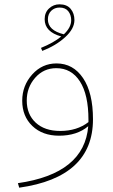

<svg xmlns="http://www.w3.org/2000/svg" viewBox="-20 -629 524 890"><path d="M176 -393 170 -407Q229 -431 264 -460Q187 -481 187 -540Q187 -571 207.5 -590Q228 -609 256 -609Q290 -609 307.5 -588Q325 -567 325 -536Q325 -496 282.5 -457Q240 -418 176 -393ZM202 -539Q202 -488 276 -470Q310 -502 310 -535Q310 -560 296.5 -577Q283 -594 256 -594Q233 -594 217.5 -579Q202 -564 202 -539ZM242 -335Q319 -335 365 -267Q411 -199 411 -76Q411 193 69 241L63 220Q371 176 389 -44Q337 0 254 0Q177 0 130 -45Q83 -90 83 -162Q83 -232 129 -283.5Q175 -335 242 -335ZM259 -22Q337 -22 390 -63V-74Q390 -190 350.5 -251.5Q311 -313 241 -313Q182 -313 143 -268.5Q104 -224 104 -163Q104 -99 145.5 -60.5Q187 -22 259 -22Z"/></svg>

Font: FiraGO Thin
Style: Regular
Weight: 100
Designer: bBox Type
Foundry: bBox Type GmbH
Version: Version 1.001;PS 001.001;hotconv 1.0.88;makeotf.lib2.5.64775